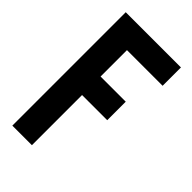

<svg xmlns="http://www.w3.org/2000/svg" viewBox="-204 -713 777 777"><g transform="rotate(45 185.0 -324.5)"><path d="M30 0V-649H346V-544H142V-393H286V-287H142V0Z"/></g></svg>

Font: New Amsterdam
Style: Regular
Weight: 400
Designer: Vladimir Nikolic
Foundry: Vladimir Nikolic
Version: Version 1.000; ttfautohint (v1.8.4.7-5d5b)